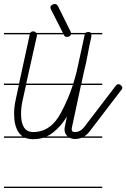

<svg xmlns="http://www.w3.org/2000/svg" viewBox="-20 -708 636 967"><path d="M495 -535H440Q441 -527 439 -518Q430 -480 422.5 -437.5Q415 -395 402 -343L390 -287H495V-280H388L342 -65Q341 -63 341 -58Q341 -49 345.5 -46Q350 -43 357 -43Q385 -43 404 -68L563 -276Q569 -284 577 -284Q583 -284 589.5 -278Q596 -272 596 -266Q596 -259 591 -255L432 -47Q419 -30 404 -21H495V-14H390Q375 -8 357 -8Q343 -8 331 -14H197Q173 -7 147 -7Q124 -7 107 -14H0V-21H94Q82 -29 74 -41Q51 -75 51 -134Q51 -151 53 -170Q55 -189 60 -210L75 -280H0V-287H76L130 -535H0V-542H132Q137 -550 147 -550Q156 -550 161 -544Q162 -543 163 -542H297L237 -660Q234 -666 234 -671Q234 -678 241.5 -683Q249 -688 256 -688Q266 -688 272 -677L335 -550Q337 -546 338 -542H410Q415 -547 426 -547Q434 -547 438 -542H495ZM331 -526Q325 -522 317 -522Q305 -522 301 -534L300 -535H166V-533V-528L112 -287H349Q358 -316 366 -347L407 -535H337Q336 -529 331 -526ZM86 -134Q86 -43 147 -43Q236 -43 287 -140Q323 -207 347 -280H111L94 -203Q86 -169 86 -134ZM495 239H0V232H495ZM305 -56Q305 -63 307 -72L317 -121Q287 -71 245 -39Q231 -28 215 -21H321Q305 -34 305 -56Z"/></svg>

Font: Gruenewald VA 1. Klasse
Style: Regular
Weight: 400
Designer: Peter Wiegel
Foundry: Peter Wiegel, nach dem Schriftentwurf von Dr. H. Gr¸newald
Version: Version 0.007